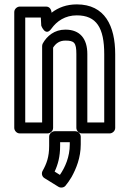

<svg xmlns="http://www.w3.org/2000/svg" viewBox="-20 -583 593 875"><path d="M278 -448C228 -448 194 -419 175 -385C173 -381 172 -377 172 -373V-25H95V-503H166L168 -466C168 -466 187 -414 214 -452C239 -487 277 -513 330 -513C420 -513 455 -456 455 -336V-25H378V-337C378 -406 345 -448 278 -448ZM190 -553H70C59 -553 45 -543 45 -528V0C45 11 55 25 70 25H197C208 25 222 15 222 0V-366C234 -385 251 -398 278 -398C318 -398 328 -389 328 -337V0C328 11 338 25 353 25H480C491 25 505 15 505 0V-336C505 -465 458 -563 330 -563C284 -563 246 -549 215 -525C214 -540 206 -553 190 -553ZM253 214 229 199C244 167 254 131 254 82V65H298V75C298 132 277 179 253 214ZM174 196C168 207 171 222 183 229L246 268C255 274 270 273 278 264C288 252 297 239 306 224C327 186 348 136 348 75V40C348 29 338 15 323 15H229C218 15 204 25 204 40V82C204 133 192 164 174 196Z"/></svg>

Font: Asimov
Style: NarOu
Weight: 500
Designer: Google
Version: Version 2.000980; 2014